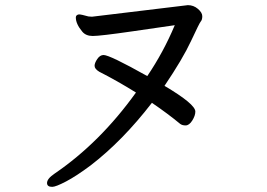

<svg xmlns="http://www.w3.org/2000/svg" viewBox="-20 -698 1040 747"><path d="M183 29Q163 29 163 14Q163 -3 193 -23Q369 -143 509 -338Q435 -384 366 -419Q348 -430 348 -442Q348 -453 358.5 -468.5Q369 -484 383 -484Q407 -484 553 -402Q616 -495 660 -600Q619 -594 494.5 -576Q370 -558 341 -558Q314 -558 300 -575Q275 -605 275 -630Q275 -640 287 -642Q296 -642 324 -634L338 -633L711 -678Q733 -678 750 -663.5Q767 -649 767 -635Q767 -621 761.5 -615Q756 -609 723.5 -539Q691 -469 620 -364Q740 -293 740 -264Q740 -248 728 -229Q716 -210 702 -210Q689 -210 681 -216Q634 -255 571 -298Q457 -150 332 -54Q277 -13 237 8Q197 29 183 29Z"/></svg>

Font: ToneOZ-Pinyin-WenKai-Medium
Style: Medium
Weight: 700
Designer: Fontworks Inc.
Foundry: ToneOZ
Version: Version 0.240331